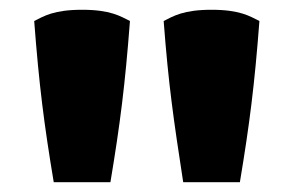

<svg xmlns="http://www.w3.org/2000/svg" viewBox="-20 -853 601 393"><path d="M90 -480H206C226 -600 236 -679 246 -810C226 -820 206 -833 148 -833C90 -833 70 -820 50 -810C60 -679 70 -600 90 -480ZM355 -480H471C491 -600 501 -679 511 -810C491 -820 471 -833 413 -833C355 -833 335 -820 315 -810C325 -679 335 -610 355 -480Z"/></svg>

Font: Repo ExtraBlack
Style: Regular
Weight: 400
Designer: Stefan Peev
Foundry: Context Ltd
Version: Version 001.502